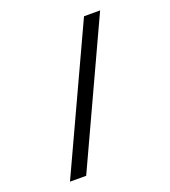

<svg xmlns="http://www.w3.org/2000/svg" viewBox="-127 -781 776 875"><g transform="rotate(-20 260.5 -343.5)"><path d="M62.5 0H141.1L458.5 -686.5H380.4Z"/></g></svg>

Font: Estedad Medium
Style: Regular
Weight: 500
Designer: Amin Abedi
Version: Version 7.3